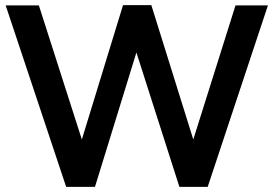

<svg xmlns="http://www.w3.org/2000/svg" viewBox="-20 -724 1063 746"><path d="M131 -703H2L237 2H349L510 -520L677 2H787L1021 -703H895L731 -182L568 -704H458L298 -182Z"/></svg>

Font: Geom Medium
Style: Bold
Weight: 500
Version: Version 1.102